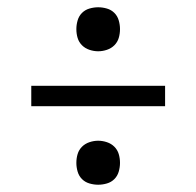

<svg xmlns="http://www.w3.org/2000/svg" viewBox="-20 -604 540 528"><path d="M250 -463Q238 -463 226 -467Q214 -471 205.5 -479.5Q197 -488 193.5 -499.5Q190 -511 190 -524Q190 -536 193.5 -548Q197 -560 205.5 -568.5Q214 -577 226 -580.5Q238 -584 250 -584Q262 -584 274 -580.5Q286 -577 294.5 -568.5Q303 -560 306.5 -548Q310 -536 310 -524Q310 -511 306.5 -499.5Q303 -488 294.5 -479.5Q286 -471 274 -467Q262 -463 250 -463ZM434 -312H66V-368H434ZM250 -96Q238 -96 226 -99.5Q214 -103 205.5 -111.5Q197 -120 193.5 -132Q190 -144 190 -156Q190 -169 193.5 -180.5Q197 -192 205.5 -200.5Q214 -209 226 -213Q238 -217 250 -217Q262 -217 274 -213Q286 -209 294.5 -200.5Q303 -192 306.5 -180.5Q310 -169 310 -156Q310 -144 306.5 -132Q303 -120 294.5 -111.5Q286 -103 274 -99.5Q262 -96 250 -96Z"/></svg>

Font: Iosevka Curly Light
Style: Regular
Weight: 300
Monospace: yes
Designer: Belleve Invis
Foundry: Belleve Invis
Version: Version 22.1.2; ttfautohint (v1.8.4)